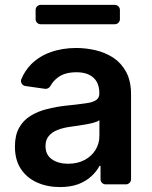

<svg xmlns="http://www.w3.org/2000/svg" viewBox="-20 -747 615 778"><path d="M129.6 -7.8Q88.1 -26.6 64.3 -62.9Q40.5 -99.4 40.5 -153.1Q40.5 -199.2 57.5 -229.4Q74.6 -259.9 104 -277.7Q133.9 -296.2 170.5 -305Q207.7 -314.6 247.5 -318.9Q291.2 -323.2 325.3 -328.1Q354.8 -331.7 368.6 -340.9Q382.5 -349.4 382.5 -367.9V-370Q382.5 -410.2 358.7 -432.2Q334.5 -454.2 290.1 -454.2Q242.5 -454.2 215.2 -433.6Q195 -418.7 183.9 -398.1Q180.8 -392.4 174.9 -389.4Q169 -386.4 162.6 -387.1L83.1 -398.4Q75.3 -399.5 70.1 -405.5Q65 -411.6 65 -419Q65 -422.6 66.8 -427.2Q81.7 -461.6 105.1 -485.4Q138.5 -519.2 185 -535.5Q231.9 -552.6 289.4 -552.6Q327.8 -552.6 367.9 -543.3Q405.9 -534.4 439.3 -513.1Q471.6 -491.5 491.1 -455.6Q511 -419 511 -365.1V-20.6Q511 -12.1 504.8 -6Q498.6 0 490.1 0H408Q399.5 0 393.5 -6Q387.4 -12.1 387.4 -20.6V-74.9H383.2Q371.8 -52.6 350.1 -32.7Q328.5 -12.8 297.2 -0.7Q265.3 11 223 11Q171.5 11 129.6 -7.8ZM190.3 -101.6Q215.9 -83.5 256.4 -83.5Q294.4 -83.5 323.5 -99.1Q351.9 -114.7 367.2 -139.9Q382.8 -165.8 382.8 -195.7V-259.9Q376.1 -254.6 362.2 -250.7Q348 -246.4 330.3 -243.3L295.1 -237.6L264.9 -233.3Q235.8 -229.4 213.4 -220.5Q190 -211.3 177.6 -195.7Q164.4 -180.4 164.4 -155.2Q164.4 -119.7 190.3 -101.6ZM445 -727.3H144.9Q136.4 -727.3 130.3 -721.2Q124.3 -715.2 124.3 -706.7V-669.4Q124.3 -660.9 130.3 -654.8Q136.4 -648.8 144.9 -648.8H445Q453.5 -648.8 459.7 -654.8Q465.9 -660.9 465.9 -669.4V-706.7Q465.9 -715.2 459.7 -721.2Q453.5 -727.3 445 -727.3Z"/></svg>

Font: DeltaSans SemiBold
Style: Regular
Weight: 600
Designer: Rasmus Andersson
Foundry: rsms
Version: Version 3.012